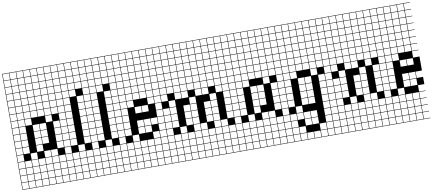

<svg xmlns="http://www.w3.org/2000/svg" viewBox="-102 -1419 4819 2140"><g transform="rotate(-10 2307.5 -349.0)"><path d="M0 307.7V-1004.8H538.5V-1000H466.3V-927.9H538.5V-923.1H466.3V-851H538.5V-846.2H466.3V-774H538.5V-769.2H466.3V-697.1H538.5V-692.3H466.3V-620.2H538.5V-615.4H466.3V-543.3H538.5V-538.5H466.3V-466.3H538.5V-384.6H466.3V-312.5H538.5V-307.7H466.3V-235.6H538.5V-230.8H466.3V-158.7H538.5V-153.8H466.3V-81.7H538.5V0H466.3V72.1H538.5V76.9H466.3V149H538.5V153.8H466.3V226H538.5V230.8H466.3V302.9H538.5V307.7ZM389.4 -927.9H461.5V-1000H389.4ZM312.5 -927.9H384.6V-1000H312.5ZM235.6 -927.9H307.7V-1000H235.6ZM158.7 -927.9H230.8V-1000H158.7ZM81.7 -927.9H153.8V-1000H81.7ZM4.8 -927.9H76.9V-1000H4.8ZM158.7 -851H230.8V-923.1H158.7ZM312.5 -851H384.6V-923.1H312.5ZM81.7 -851H153.8V-923.1H81.7ZM4.8 -851H76.9V-923.1H4.8ZM235.6 -851H307.7V-923.1H235.6ZM389.4 -851H461.5V-923.1H389.4ZM312.5 -774H384.6V-846.2H312.5ZM81.7 -774H153.8V-846.2H81.7ZM4.8 -774H76.9V-846.2H4.8ZM389.4 -774H461.5V-846.2H389.4ZM235.6 -774H307.7V-846.2H235.6ZM158.7 -774H230.8V-846.2H158.7ZM158.7 -697.1H230.8V-769.2H158.7ZM312.5 -697.1H384.6V-769.2H312.5ZM4.8 -697.1H76.9V-769.2H4.8ZM389.4 -697.1H461.5V-769.2H389.4ZM81.7 -697.1H153.8V-769.2H81.7ZM235.6 -697.1H307.7V-769.2H235.6ZM312.5 -620.2H384.6V-692.3H312.5ZM235.6 -620.2H307.7V-692.3H235.6ZM389.4 -620.2H461.5V-692.3H389.4ZM4.8 -620.2H76.9V-692.3H4.8ZM81.7 -620.2H153.8V-692.3H81.7ZM158.7 -620.2H230.8V-692.3H158.7ZM81.7 -543.3H153.8V-615.4H81.7ZM4.8 -543.3H76.9V-615.4H4.8ZM389.4 -543.3H461.5V-615.4H389.4ZM235.6 -543.3H307.7V-615.4H235.6ZM312.5 -543.3H384.6V-615.4H312.5ZM158.7 -543.3H230.8V-615.4H158.7ZM235.6 -466.3H307.7V-538.5H235.6ZM81.7 -466.3H153.8V-538.5H81.7ZM389.4 -466.3H461.5V-538.5H389.4ZM4.8 -466.3H76.9V-538.5H4.8ZM312.5 -466.3H384.6V-538.5H312.5ZM158.7 -466.3H230.8V-538.5H158.7ZM158.7 -389.4H230.8V-461.5H158.7ZM389.4 -389.4H461.5V-461.5H389.4ZM81.7 -389.4H153.8V-461.5H81.7ZM4.8 -389.4H76.9V-461.5H4.8ZM81.7 -312.5H153.8V-384.6H81.7ZM4.8 -312.5H76.9V-384.6H4.8ZM312.5 -312.5H384.6V-384.6H312.5ZM235.6 -312.5H307.7V-384.6H235.6ZM4.8 -235.6H76.9V-307.7H4.8ZM235.6 -235.6H307.7V-307.7H235.6ZM312.5 -235.6H384.6V-307.7H312.5ZM81.7 -235.6H153.8V-307.7H81.7ZM235.6 -158.7H307.7V-230.8H235.6ZM4.8 -158.7H76.9V-230.8H4.8ZM81.7 -158.7H153.8V-230.8H81.7ZM312.5 -158.7H384.6V-230.8H312.5ZM235.6 -81.7H307.7V-153.8H235.6ZM81.7 -81.7H153.8V-153.8H81.7ZM4.8 -81.7H76.9V-153.8H4.8ZM76.9 -76.9H4.8V-4.8H76.9ZM312.5 -4.8H384.6V-76.9H312.5ZM158.7 -4.8H230.8V-76.9H158.7ZM389.4 -4.8H461.5V-76.9H389.4ZM312.5 72.1H384.6V0H312.5ZM235.6 72.1H307.7V0H235.6ZM158.7 72.1H230.8V0H158.7ZM389.4 72.1H461.5V0H389.4ZM4.8 72.1H76.9V0H4.8ZM81.7 72.1H153.8V0H81.7ZM312.5 149H384.6V76.9H312.5ZM4.8 149H76.9V76.9H4.8ZM158.7 149H230.8V76.9H158.7ZM389.4 149H461.5V76.9H389.4ZM81.7 149H153.8V76.9H81.7ZM235.6 149H307.7V76.9H235.6ZM312.5 226H384.6V153.8H312.5ZM4.8 226H76.9V153.8H4.8ZM235.6 226H307.7V153.8H235.6ZM389.4 226H461.5V153.8H389.4ZM158.7 226H230.8V153.8H158.7ZM81.7 226H153.8V153.8H81.7ZM312.5 302.9H384.6V230.8H312.5ZM235.6 302.9H307.7V230.8H235.6ZM4.8 302.9H76.9V230.8H4.8ZM389.4 302.9H461.5V230.8H389.4ZM158.7 302.9H230.8V230.8H158.7ZM81.7 302.9H153.8V230.8H81.7Z M538.5 307.7V-1004.8H846.2V-1000H774V-927.9H846.2V-923.1H774V-851H846.2V-846.2H774V-774H846.2V-769.2H774V-697.1H846.2V-615.4H774V-543.3H846.2V-538.5H774V-466.3H846.2V-461.5H774V-389.4H846.2V-384.6H774V-312.5H846.2V-307.7H774V-235.6H846.2V-230.8H774V-158.7H846.2V-153.8H774V-81.7H846.2V0H774V72.1H846.2V76.9H774V149H846.2V153.8H774V226H846.2V230.8H774V302.9H846.2V307.7ZM697.1 -927.9H769.2V-1000H697.1ZM620.2 -927.9H692.3V-1000H620.2ZM543.3 -927.9H615.4V-1000H543.3ZM697.1 -851H769.2V-923.1H697.1ZM543.3 -851H615.4V-923.1H543.3ZM620.2 -851H692.3V-923.1H620.2ZM697.1 -774H769.2V-846.2H697.1ZM543.3 -774H615.4V-846.2H543.3ZM620.2 -774H692.3V-846.2H620.2ZM697.1 -697.1H769.2V-769.2H697.1ZM543.3 -697.1H615.4V-769.2H543.3ZM620.2 -697.1H692.3V-769.2H620.2ZM697.1 -620.2H769.2V-692.3H697.1ZM543.3 -620.2H615.4V-692.3H543.3ZM620.2 -620.2H692.3V-692.3H620.2ZM543.3 -543.3H615.4V-615.4H543.3ZM620.2 -543.3H692.3V-615.4H620.2ZM543.3 -466.3H615.4V-538.5H543.3ZM620.2 -466.3H692.3V-538.5H620.2ZM543.3 -389.4H615.4V-461.5H543.3ZM620.2 -389.4H692.3V-461.5H620.2ZM543.3 -312.5H615.4V-384.6H543.3ZM620.2 -312.5H692.3V-384.6H620.2ZM543.3 -235.6H615.4V-307.7H543.3ZM620.2 -235.6H692.3V-307.7H620.2ZM543.3 -158.7H615.4V-230.8H543.3ZM620.2 -158.7H692.3V-230.8H620.2ZM620.2 -81.7H692.3V-153.8H620.2ZM543.3 -81.7H615.4V-153.8H543.3ZM697.1 -4.8H769.2V-76.9H697.1ZM615.4 -76.9H543.3V-4.8H615.4ZM620.2 72.1H692.3V0H620.2ZM697.1 72.1H769.2V0H697.1ZM543.3 72.1H615.4V0H543.3ZM620.2 149H692.3V76.9H620.2ZM697.1 149H769.2V76.9H697.1ZM543.3 149H615.4V76.9H543.3ZM620.2 226H692.3V153.8H620.2ZM697.1 226H769.2V153.8H697.1ZM543.3 226H615.4V153.8H543.3ZM620.2 302.9H692.3V230.8H620.2ZM697.1 302.9H769.2V230.8H697.1ZM543.3 302.9H615.4V230.8H543.3Z M846.2 307.7V-1004.8H1153.8V-1000H1081.7V-927.9H1153.8V-923.1H1081.7V-851H1153.8V-846.2H1081.7V-774H1153.8V-769.2H1081.7V-697.1H1153.8V-615.4H1081.7V-543.3H1153.8V-538.5H1081.7V-466.3H1153.8V-461.5H1081.7V-389.4H1153.8V-384.6H1081.7V-312.5H1153.8V-307.7H1081.7V-235.6H1153.8V-230.8H1081.7V-158.7H1153.8V-153.8H1081.7V-81.7H1153.8V0H1081.7V72.1H1153.8V76.9H1081.7V149H1153.8V153.8H1081.7V226H1153.8V230.8H1081.7V302.9H1153.8V307.7ZM1004.8 -927.9H1076.9V-1000H1004.8ZM927.9 -927.9H1000V-1000H927.9ZM851 -927.9H923.1V-1000H851ZM1004.8 -851H1076.9V-923.1H1004.8ZM851 -851H923.1V-923.1H851ZM927.9 -851H1000V-923.1H927.9ZM1004.8 -774H1076.9V-846.2H1004.8ZM851 -774H923.1V-846.2H851ZM927.9 -774H1000V-846.2H927.9ZM1004.8 -697.1H1076.9V-769.2H1004.8ZM851 -697.1H923.1V-769.2H851ZM927.9 -697.1H1000V-769.2H927.9ZM1004.8 -620.2H1076.9V-692.3H1004.8ZM851 -620.2H923.1V-692.3H851ZM927.9 -620.2H1000V-692.3H927.9ZM851 -543.3H923.1V-615.4H851ZM927.9 -543.3H1000V-615.4H927.9ZM851 -466.3H923.1V-538.5H851ZM927.9 -466.3H1000V-538.5H927.9ZM851 -389.4H923.1V-461.5H851ZM927.9 -389.4H1000V-461.5H927.9ZM851 -312.5H923.1V-384.6H851ZM927.9 -312.5H1000V-384.6H927.9ZM851 -235.6H923.1V-307.7H851ZM927.9 -235.6H1000V-307.7H927.9ZM851 -158.7H923.1V-230.8H851ZM927.9 -158.7H1000V-230.8H927.9ZM927.9 -81.7H1000V-153.8H927.9ZM851 -81.7H923.1V-153.8H851ZM1004.8 -4.8H1076.9V-76.9H1004.8ZM923.1 -76.9H851V-4.8H923.1ZM927.9 72.1H1000V0H927.9ZM1004.8 72.1H1076.9V0H1004.8ZM851 72.1H923.1V0H851ZM927.9 149H1000V76.9H927.9ZM1004.8 149H1076.9V76.9H1004.8ZM851 149H923.1V76.9H851ZM927.9 226H1000V153.8H927.9ZM1004.8 226H1076.9V153.8H1004.8ZM851 226H923.1V153.8H851ZM927.9 302.9H1000V230.8H927.9ZM1004.8 302.9H1076.9V230.8H1004.8ZM851 302.9H923.1V230.8H851Z M1153.8 307.7V-1004.8H1615.4V-1000H1543.3V-927.9H1615.4V-923.1H1543.3V-851H1615.4V-846.2H1543.3V-774H1615.4V-769.2H1543.3V-697.1H1615.4V-692.3H1543.3V-620.2H1615.4V-615.4H1543.3V-543.3H1615.4V-538.5H1543.3V-466.3H1615.4V-461.5H1543.3V-389.4H1615.4V-230.8H1543.3V-158.7H1615.4V-76.9H1543.3V-4.8H1615.4V0H1543.3V72.1H1615.4V76.9H1543.3V149H1615.4V153.8H1543.3V226H1615.4V230.8H1543.3V302.9H1615.4V307.7ZM1466.3 -927.9H1538.5V-1000H1466.3ZM1235.6 -927.9H1307.7V-1000H1235.6ZM1312.5 -927.9H1384.6V-1000H1312.5ZM1158.7 -927.9H1230.8V-1000H1158.7ZM1389.4 -927.9H1461.5V-1000H1389.4ZM1466.3 -851H1538.5V-923.1H1466.3ZM1389.4 -851H1461.5V-923.1H1389.4ZM1312.5 -851H1384.6V-923.1H1312.5ZM1235.6 -851H1307.7V-923.1H1235.6ZM1158.7 -851H1230.8V-923.1H1158.7ZM1466.3 -774H1538.5V-846.2H1466.3ZM1235.6 -774H1307.7V-846.2H1235.6ZM1158.7 -774H1230.8V-846.2H1158.7ZM1312.5 -774H1384.6V-846.2H1312.5ZM1389.4 -774H1461.5V-846.2H1389.4ZM1466.3 -697.1H1538.5V-769.2H1466.3ZM1158.7 -697.1H1230.8V-769.2H1158.7ZM1235.6 -697.1H1307.7V-769.2H1235.6ZM1312.5 -697.1H1384.6V-769.2H1312.5ZM1389.4 -697.1H1461.5V-769.2H1389.4ZM1466.3 -620.2H1538.5V-692.3H1466.3ZM1389.4 -620.2H1461.5V-692.3H1389.4ZM1158.7 -620.2H1230.8V-692.3H1158.7ZM1312.5 -620.2H1384.6V-692.3H1312.5ZM1235.6 -620.2H1307.7V-692.3H1235.6ZM1466.3 -543.3H1538.5V-615.4H1466.3ZM1235.6 -543.3H1307.7V-615.4H1235.6ZM1312.5 -543.3H1384.6V-615.4H1312.5ZM1158.7 -543.3H1230.8V-615.4H1158.7ZM1389.4 -543.3H1461.5V-615.4H1389.4ZM1235.6 -466.3H1307.7V-538.5H1235.6ZM1312.5 -466.3H1384.6V-538.5H1312.5ZM1158.7 -466.3H1230.8V-538.5H1158.7ZM1389.4 -466.3H1461.5V-538.5H1389.4ZM1466.3 -466.3H1538.5V-538.5H1466.3ZM1235.6 -389.4H1307.7V-461.5H1235.6ZM1312.5 -389.4H1384.6V-461.5H1312.5ZM1158.7 -389.4H1230.8V-461.5H1158.7ZM1235.6 -312.5H1307.7V-384.6H1235.6ZM1466.3 -312.5H1538.5V-384.6H1466.3ZM1158.7 -312.5H1230.8V-384.6H1158.7ZM1389.4 -312.5H1461.5V-384.6H1389.4ZM1235.6 -235.6H1307.7V-307.7H1235.6ZM1158.7 -235.6H1230.8V-307.7H1158.7ZM1235.6 -158.7H1307.7V-230.8H1235.6ZM1466.3 -158.7H1538.5V-230.8H1466.3ZM1158.7 -158.7H1230.8V-230.8H1158.7ZM1389.4 -158.7H1461.5V-230.8H1389.4ZM1466.3 -81.7H1538.5V-153.8H1466.3ZM1235.6 -81.7H1307.7V-153.8H1235.6ZM1158.7 -81.7H1230.8V-153.8H1158.7ZM1389.4 -81.7H1461.5V-153.8H1389.4ZM1230.8 -76.9H1158.7V-4.8H1230.8ZM1312.5 -4.8H1384.6V-76.9H1312.5ZM1389.4 72.1H1461.5V0H1389.4ZM1466.3 72.1H1538.5V0H1466.3ZM1235.6 72.1H1307.7V0H1235.6ZM1158.7 72.1H1230.8V0H1158.7ZM1312.5 72.1H1384.6V0H1312.5ZM1389.4 149H1461.5V76.9H1389.4ZM1312.5 149H1384.6V76.9H1312.5ZM1466.3 149H1538.5V76.9H1466.3ZM1235.6 149H1307.7V76.9H1235.6ZM1158.7 149H1230.8V76.9H1158.7ZM1389.4 226H1461.5V153.8H1389.4ZM1312.5 226H1384.6V153.8H1312.5ZM1466.3 226H1538.5V153.8H1466.3ZM1235.6 226H1307.7V153.8H1235.6ZM1158.7 226H1230.8V153.8H1158.7ZM1389.4 302.9H1461.5V230.8H1389.4ZM1466.3 302.9H1538.5V230.8H1466.3ZM1312.5 302.9H1384.6V230.8H1312.5ZM1235.6 302.9H1307.7V230.8H1235.6ZM1158.7 302.9H1230.8V230.8H1158.7Z M1615.4 307.7V-1004.8H2461.5V-1000H2389.4V-927.9H2461.5V-923.1H2389.4V-851H2461.5V-846.2H2389.4V-774H2461.5V-769.2H2389.4V-697.1H2461.5V-692.3H2389.4V-620.2H2461.5V-615.4H2389.4V-543.3H2461.5V-538.5H2389.4V-466.3H2461.5V-461.5H2389.4V-389.4H2461.5V-384.6H2389.4V-312.5H2461.5V-307.7H2389.4V-235.6H2461.5V-230.8H2389.4V-158.7H2461.5V-153.8H2389.4V-81.7H2461.5V0H2389.4V72.1H2461.5V76.9H2389.4V149H2461.5V153.8H2389.4V226H2461.5V230.8H2389.4V302.9H2461.5V307.7ZM2312.5 -927.9H2384.6V-1000H2312.5ZM2235.6 -927.9H2307.7V-1000H2235.6ZM2158.7 -927.9H2230.8V-1000H2158.7ZM2081.7 -927.9H2153.8V-1000H2081.7ZM2004.8 -927.9H2076.9V-1000H2004.8ZM1927.9 -927.9H2000V-1000H1927.9ZM1851 -927.9H1923.1V-1000H1851ZM1774 -927.9H1846.2V-1000H1774ZM1697.1 -927.9H1769.2V-1000H1697.1ZM1620.2 -927.9H1692.3V-1000H1620.2ZM1927.9 -851H2000V-923.1H1927.9ZM2081.7 -851H2153.8V-923.1H2081.7ZM1620.2 -851H1692.3V-923.1H1620.2ZM2004.8 -851H2076.9V-923.1H2004.8ZM2312.5 -851H2384.6V-923.1H2312.5ZM2158.7 -851H2230.8V-923.1H2158.7ZM1851 -851H1923.1V-923.1H1851ZM1697.1 -851H1769.2V-923.1H1697.1ZM2235.6 -851H2307.7V-923.1H2235.6ZM1774 -851H1846.2V-923.1H1774ZM2081.7 -774H2153.8V-846.2H2081.7ZM1620.2 -774H1692.3V-846.2H1620.2ZM2312.5 -774H2384.6V-846.2H2312.5ZM2004.8 -774H2076.9V-846.2H2004.8ZM2158.7 -774H2230.8V-846.2H2158.7ZM1927.9 -774H2000V-846.2H1927.9ZM1697.1 -774H1769.2V-846.2H1697.1ZM1851 -774H1923.1V-846.2H1851ZM2235.6 -774H2307.7V-846.2H2235.6ZM1774 -774H1846.2V-846.2H1774ZM2081.7 -697.1H2153.8V-769.2H2081.7ZM1620.2 -697.1H1692.3V-769.2H1620.2ZM2312.5 -697.1H2384.6V-769.2H2312.5ZM2004.8 -697.1H2076.9V-769.2H2004.8ZM2158.7 -697.1H2230.8V-769.2H2158.7ZM1927.9 -697.1H2000V-769.2H1927.9ZM1697.1 -697.1H1769.2V-769.2H1697.1ZM1851 -697.1H1923.1V-769.2H1851ZM2235.6 -697.1H2307.7V-769.2H2235.6ZM1774 -697.1H1846.2V-769.2H1774ZM1851 -620.2H1923.1V-692.3H1851ZM1927.9 -620.2H2000V-692.3H1927.9ZM1774 -620.2H1846.2V-692.3H1774ZM2081.7 -620.2H2153.8V-692.3H2081.7ZM1620.2 -620.2H1692.3V-692.3H1620.2ZM2312.5 -620.2H2384.6V-692.3H2312.5ZM2004.8 -620.2H2076.9V-692.3H2004.8ZM2235.6 -620.2H2307.7V-692.3H2235.6ZM2158.7 -620.2H2230.8V-692.3H2158.7ZM1697.1 -620.2H1769.2V-692.3H1697.1ZM1774 -543.3H1846.2V-615.4H1774ZM2081.7 -543.3H2153.8V-615.4H2081.7ZM1620.2 -543.3H1692.3V-615.4H1620.2ZM2235.6 -543.3H2307.7V-615.4H2235.6ZM2004.8 -543.3H2076.9V-615.4H2004.8ZM2158.7 -543.3H2230.8V-615.4H2158.7ZM1851 -543.3H1923.1V-615.4H1851ZM1697.1 -543.3H1769.2V-615.4H1697.1ZM2312.5 -543.3H2384.6V-615.4H2312.5ZM1927.9 -543.3H2000V-615.4H1927.9ZM1774 -466.3H1846.2V-538.5H1774ZM1620.2 -466.3H1692.3V-538.5H1620.2ZM2081.7 -466.3H2153.8V-538.5H2081.7ZM2312.5 -466.3H2384.6V-538.5H2312.5ZM2235.6 -466.3H2307.7V-538.5H2235.6ZM1927.9 -466.3H2000V-538.5H1927.9ZM2004.8 -466.3H2076.9V-538.5H2004.8ZM2158.7 -466.3H2230.8V-538.5H2158.7ZM1697.1 -466.3H1769.2V-538.5H1697.1ZM1851 -466.3H1923.1V-538.5H1851ZM2081.7 -389.4H2153.8V-461.5H2081.7ZM2158.7 -389.4H2230.8V-461.5H2158.7ZM2312.5 -389.4H2384.6V-461.5H2312.5ZM1927.9 -389.4H2000V-461.5H1927.9ZM1851 -389.4H1923.1V-461.5H1851ZM1620.2 -389.4H1692.3V-461.5H1620.2ZM1697.1 -389.4H1769.2V-461.5H1697.1ZM2235.6 -312.5H2307.7V-384.6H2235.6ZM1774 -312.5H1846.2V-384.6H1774ZM2004.8 -312.5H2076.9V-384.6H2004.8ZM1620.2 -312.5H1692.3V-384.6H1620.2ZM1697.1 -235.6H1769.2V-307.7H1697.1ZM2004.8 -235.6H2076.9V-307.7H2004.8ZM1620.2 -235.6H1692.3V-307.7H1620.2ZM1927.9 -235.6H2000V-307.7H1927.9ZM2158.7 -235.6H2230.8V-307.7H2158.7ZM2235.6 -235.6H2307.7V-307.7H2235.6ZM1774 -235.6H1846.2V-307.7H1774ZM1697.1 -158.7H1769.2V-230.8H1697.1ZM2004.8 -158.7H2076.9V-230.8H2004.8ZM1927.9 -158.7H2000V-230.8H1927.9ZM2158.7 -158.7H2230.8V-230.8H2158.7ZM1620.2 -158.7H1692.3V-230.8H1620.2ZM2235.6 -158.7H2307.7V-230.8H2235.6ZM1774 -158.7H1846.2V-230.8H1774ZM1620.2 -81.7H1692.3V-153.8H1620.2ZM1697.1 -81.7H1769.2V-153.8H1697.1ZM1927.9 -81.7H2000V-153.8H1927.9ZM2235.6 -81.7H2307.7V-153.8H2235.6ZM2158.7 -81.7H2230.8V-153.8H2158.7ZM1774 -81.7H1846.2V-153.8H1774ZM2004.8 -81.7H2076.9V-153.8H2004.8ZM2081.7 -4.8H2153.8V-76.9H2081.7ZM1769.2 -76.9H1697.1V-4.8H1769.2ZM2312.5 -4.8H2384.6V-76.9H2312.5ZM1851 -4.8H1923.1V-76.9H1851ZM2235.6 -4.8H2307.7V-76.9H2235.6ZM1620.2 -4.8H1692.3V-76.9H1620.2ZM2004.8 -4.8H2076.9V-76.9H2004.8ZM2081.7 72.1H2153.8V0H2081.7ZM1620.2 72.1H1692.3V0H1620.2ZM2158.7 72.1H2230.8V0H2158.7ZM2004.8 72.1H2076.9V0H2004.8ZM1697.1 72.1H1769.2V0H1697.1ZM2312.5 72.1H2384.6V0H2312.5ZM2235.6 72.1H2307.7V0H2235.6ZM1774 72.1H1846.2V0H1774ZM1927.9 72.1H2000V0H1927.9ZM1851 72.1H1923.1V0H1851ZM1927.9 149H2000V76.9H1927.9ZM1697.1 149H1769.2V76.9H1697.1ZM2004.8 149H2076.9V76.9H2004.8ZM1774 149H1846.2V76.9H1774ZM2158.7 149H2230.8V76.9H2158.7ZM1620.2 149H1692.3V76.9H1620.2ZM2312.5 149H2384.6V76.9H2312.5ZM2235.6 149H2307.7V76.9H2235.6ZM2081.7 149H2153.8V76.9H2081.7ZM1851 149H1923.1V76.9H1851ZM2081.7 226H2153.8V153.8H2081.7ZM1927.9 226H2000V153.8H1927.9ZM1851 226H1923.1V153.8H1851ZM2158.7 226H2230.8V153.8H2158.7ZM2312.5 226H2384.6V153.8H2312.5ZM2235.6 226H2307.7V153.8H2235.6ZM1620.2 226H1692.3V153.8H1620.2ZM1774 226H1846.2V153.8H1774ZM2004.8 226H2076.9V153.8H2004.8ZM1697.1 226H1769.2V153.8H1697.1ZM1927.9 302.9H2000V230.8H1927.9ZM1851 302.9H1923.1V230.8H1851ZM1620.2 302.9H1692.3V230.8H1620.2ZM2312.5 302.9H2384.6V230.8H2312.5ZM2235.6 302.9H2307.7V230.8H2235.6ZM2004.8 302.9H2076.9V230.8H2004.8ZM1774 302.9H1846.2V230.8H1774ZM2081.7 302.9H2153.8V230.8H2081.7ZM1697.1 302.9H1769.2V230.8H1697.1ZM2158.7 302.9H2230.8V230.8H2158.7Z M2461.5 307.7V-1004.8H3000V-1000H2927.9V-927.9H3000V-923.1H2927.9V-851H3000V-846.2H2927.9V-774H3000V-769.2H2927.9V-697.1H3000V-692.3H2927.9V-620.2H3000V-615.4H2927.9V-543.3H3000V-538.5H2927.9V-466.3H3000V-384.6H2927.9V-312.5H3000V-307.7H2927.9V-235.6H3000V-230.8H2927.9V-158.7H3000V-153.8H2927.9V-81.7H3000V0H2927.9V72.1H3000V76.9H2927.9V149H3000V153.8H2927.9V226H3000V230.8H2927.9V302.9H3000V307.7ZM2851 -927.9H2923.1V-1000H2851ZM2774 -927.9H2846.2V-1000H2774ZM2697.1 -927.9H2769.2V-1000H2697.1ZM2620.2 -927.9H2692.3V-1000H2620.2ZM2543.3 -927.9H2615.4V-1000H2543.3ZM2466.3 -927.9H2538.5V-1000H2466.3ZM2620.2 -851H2692.3V-923.1H2620.2ZM2774 -851H2846.2V-923.1H2774ZM2543.3 -851H2615.4V-923.1H2543.3ZM2466.3 -851H2538.5V-923.1H2466.3ZM2697.1 -851H2769.2V-923.1H2697.1ZM2851 -851H2923.1V-923.1H2851ZM2774 -774H2846.2V-846.2H2774ZM2543.3 -774H2615.4V-846.2H2543.3ZM2466.3 -774H2538.5V-846.2H2466.3ZM2851 -774H2923.1V-846.2H2851ZM2697.1 -774H2769.2V-846.2H2697.1ZM2620.2 -774H2692.3V-846.2H2620.2ZM2620.2 -697.1H2692.3V-769.2H2620.2ZM2774 -697.1H2846.2V-769.2H2774ZM2466.3 -697.1H2538.5V-769.2H2466.3ZM2851 -697.1H2923.1V-769.2H2851ZM2543.3 -697.1H2615.4V-769.2H2543.3ZM2697.1 -697.1H2769.2V-769.2H2697.1ZM2774 -620.2H2846.2V-692.3H2774ZM2697.1 -620.2H2769.2V-692.3H2697.1ZM2851 -620.2H2923.1V-692.3H2851ZM2466.3 -620.2H2538.5V-692.3H2466.3ZM2543.3 -620.2H2615.4V-692.3H2543.3ZM2620.2 -620.2H2692.3V-692.3H2620.2ZM2543.3 -543.3H2615.4V-615.4H2543.3ZM2466.3 -543.3H2538.5V-615.4H2466.3ZM2851 -543.3H2923.1V-615.4H2851ZM2697.1 -543.3H2769.2V-615.4H2697.1ZM2774 -543.3H2846.2V-615.4H2774ZM2620.2 -543.3H2692.3V-615.4H2620.2ZM2697.1 -466.3H2769.2V-538.5H2697.1ZM2543.3 -466.3H2615.4V-538.5H2543.3ZM2851 -466.3H2923.1V-538.5H2851ZM2466.3 -466.3H2538.5V-538.5H2466.3ZM2774 -466.3H2846.2V-538.5H2774ZM2620.2 -466.3H2692.3V-538.5H2620.2ZM2620.2 -389.4H2692.3V-461.5H2620.2ZM2851 -389.4H2923.1V-461.5H2851ZM2543.3 -389.4H2615.4V-461.5H2543.3ZM2466.3 -389.4H2538.5V-461.5H2466.3ZM2543.3 -312.5H2615.4V-384.6H2543.3ZM2466.3 -312.5H2538.5V-384.6H2466.3ZM2774 -312.5H2846.2V-384.6H2774ZM2697.1 -312.5H2769.2V-384.6H2697.1ZM2466.3 -235.6H2538.5V-307.7H2466.3ZM2697.1 -235.6H2769.2V-307.7H2697.1ZM2774 -235.6H2846.2V-307.7H2774ZM2543.3 -235.6H2615.4V-307.7H2543.3ZM2697.1 -158.7H2769.2V-230.8H2697.1ZM2466.3 -158.7H2538.5V-230.8H2466.3ZM2543.3 -158.7H2615.4V-230.8H2543.3ZM2774 -158.7H2846.2V-230.8H2774ZM2697.1 -81.7H2769.2V-153.8H2697.1ZM2543.3 -81.7H2615.4V-153.8H2543.3ZM2466.3 -81.7H2538.5V-153.8H2466.3ZM2538.5 -76.9H2466.3V-4.8H2538.5ZM2774 -4.8H2846.2V-76.9H2774ZM2620.2 -4.8H2692.3V-76.9H2620.2ZM2851 -4.8H2923.1V-76.9H2851ZM2774 72.1H2846.2V0H2774ZM2697.1 72.1H2769.2V0H2697.1ZM2620.2 72.1H2692.3V0H2620.2ZM2851 72.1H2923.1V0H2851ZM2466.3 72.1H2538.5V0H2466.3ZM2543.3 72.1H2615.4V0H2543.3ZM2774 149H2846.2V76.9H2774ZM2466.3 149H2538.5V76.9H2466.3ZM2620.2 149H2692.3V76.9H2620.2ZM2851 149H2923.1V76.9H2851ZM2543.3 149H2615.4V76.9H2543.3ZM2697.1 149H2769.2V76.9H2697.1ZM2774 226H2846.2V153.8H2774ZM2466.3 226H2538.5V153.8H2466.3ZM2697.1 226H2769.2V153.8H2697.1ZM2851 226H2923.1V153.8H2851ZM2620.2 226H2692.3V153.8H2620.2ZM2543.3 226H2615.4V153.8H2543.3ZM2774 302.9H2846.2V230.8H2774ZM2697.1 302.9H2769.2V230.8H2697.1ZM2466.3 302.9H2538.5V230.8H2466.3ZM2851 302.9H2923.1V230.8H2851ZM2620.2 302.9H2692.3V230.8H2620.2ZM2543.3 302.9H2615.4V230.8H2543.3Z M3000 307.7V-1004.8H3538.5V-1000H3466.3V-927.9H3538.5V-923.1H3466.3V-851H3538.5V-846.2H3466.3V-774H3538.5V-769.2H3466.3V-697.1H3538.5V-692.3H3466.3V-620.2H3538.5V-615.4H3466.3V-543.3H3538.5V-538.5H3466.3V-466.3H3538.5V-384.6H3466.3V-312.5H3538.5V-307.7H3466.3V-235.6H3538.5V-230.8H3466.3V-158.7H3538.5V-153.8H3466.3V-81.7H3538.5V-76.9H3466.3V-4.8H3538.5V0H3466.3V72.1H3538.5V76.9H3466.3V149H3538.5V153.8H3466.3V226H3538.5V230.8H3466.3V302.9H3538.5V307.7ZM3389.4 -927.9H3461.5V-1000H3389.4ZM3312.5 -927.9H3384.6V-1000H3312.5ZM3235.6 -927.9H3307.7V-1000H3235.6ZM3158.7 -927.9H3230.8V-1000H3158.7ZM3081.7 -927.9H3153.8V-1000H3081.7ZM3004.8 -927.9H3076.9V-1000H3004.8ZM3389.4 -851H3461.5V-923.1H3389.4ZM3312.5 -851H3384.6V-923.1H3312.5ZM3235.6 -851H3307.7V-923.1H3235.6ZM3158.7 -851H3230.8V-923.1H3158.7ZM3081.7 -851H3153.8V-923.1H3081.7ZM3004.8 -851H3076.9V-923.1H3004.8ZM3389.4 -774H3461.5V-846.2H3389.4ZM3312.5 -774H3384.6V-846.2H3312.5ZM3235.6 -774H3307.7V-846.2H3235.6ZM3158.7 -774H3230.8V-846.2H3158.7ZM3004.8 -774H3076.9V-846.2H3004.8ZM3081.7 -774H3153.8V-846.2H3081.7ZM3158.7 -697.1H3230.8V-769.2H3158.7ZM3389.4 -697.1H3461.5V-769.2H3389.4ZM3235.6 -697.1H3307.7V-769.2H3235.6ZM3081.7 -697.1H3153.8V-769.2H3081.7ZM3004.8 -697.1H3076.9V-769.2H3004.8ZM3312.5 -697.1H3384.6V-769.2H3312.5ZM3158.7 -620.2H3230.8V-692.3H3158.7ZM3235.6 -620.2H3307.7V-692.3H3235.6ZM3081.7 -620.2H3153.8V-692.3H3081.7ZM3389.4 -620.2H3461.5V-692.3H3389.4ZM3004.8 -620.2H3076.9V-692.3H3004.8ZM3312.5 -620.2H3384.6V-692.3H3312.5ZM3235.6 -543.3H3307.7V-615.4H3235.6ZM3081.7 -543.3H3153.8V-615.4H3081.7ZM3389.4 -543.3H3461.5V-615.4H3389.4ZM3158.7 -543.3H3230.8V-615.4H3158.7ZM3312.5 -543.3H3384.6V-615.4H3312.5ZM3004.8 -543.3H3076.9V-615.4H3004.8ZM3235.6 -466.3H3307.7V-538.5H3235.6ZM3081.7 -466.3H3153.8V-538.5H3081.7ZM3389.4 -466.3H3461.5V-538.5H3389.4ZM3312.5 -466.3H3384.6V-538.5H3312.5ZM3158.7 -466.3H3230.8V-538.5H3158.7ZM3004.8 -466.3H3076.9V-538.5H3004.8ZM3081.7 -389.4H3153.8V-461.5H3081.7ZM3389.4 -389.4H3461.5V-461.5H3389.4ZM3158.7 -389.4H3230.8V-461.5H3158.7ZM3004.8 -389.4H3076.9V-461.5H3004.8ZM3235.6 -312.5H3307.7V-384.6H3235.6ZM3312.5 -312.5H3384.6V-384.6H3312.5ZM3081.7 -312.5H3153.8V-384.6H3081.7ZM3004.8 -312.5H3076.9V-384.6H3004.8ZM3235.6 -235.6H3307.7V-307.7H3235.6ZM3081.7 -235.6H3153.8V-307.7H3081.7ZM3004.8 -235.6H3076.9V-307.7H3004.8ZM3312.5 -235.6H3384.6V-307.7H3312.5ZM3235.6 -158.7H3307.7V-230.8H3235.6ZM3081.7 -158.7H3153.8V-230.8H3081.7ZM3004.8 -158.7H3076.9V-230.8H3004.8ZM3312.5 -158.7H3384.6V-230.8H3312.5ZM3004.8 -81.7H3076.9V-153.8H3004.8ZM3235.6 -81.7H3307.7V-153.8H3235.6ZM3081.7 -81.7H3153.8V-153.8H3081.7ZM3312.5 -81.7H3384.6V-153.8H3312.5ZM3076.9 -76.9H3004.8V-4.8H3076.9ZM3158.7 -4.8H3230.8V-76.9H3158.7ZM3312.5 72.1H3384.6V0H3312.5ZM3235.6 72.1H3307.7V0H3235.6ZM3004.8 72.1H3076.9V0H3004.8ZM3158.7 72.1H3230.8V0H3158.7ZM3081.7 72.1H3153.8V0H3081.7ZM3312.5 149H3384.6V76.9H3312.5ZM3235.6 149H3307.7V76.9H3235.6ZM3004.8 149H3076.9V76.9H3004.8ZM3081.7 149H3153.8V76.9H3081.7ZM3081.7 226H3153.8V153.8H3081.7ZM3389.4 226H3461.5V153.8H3389.4ZM3158.7 226H3230.8V153.8H3158.7ZM3004.8 226H3076.9V153.8H3004.8ZM3312.5 302.9H3384.6V230.8H3312.5ZM3235.6 302.9H3307.7V230.8H3235.6ZM3389.4 302.9H3461.5V230.8H3389.4ZM3158.7 302.9H3230.8V230.8H3158.7ZM3081.7 302.9H3153.8V230.8H3081.7ZM3004.8 302.9H3076.9V230.8H3004.8Z M3538.5 307.7V-1004.8H4153.8V-1000H4081.7V-927.9H4153.8V-923.1H4081.7V-851H4153.8V-846.2H4081.7V-774H4153.8V-769.2H4081.7V-697.1H4153.8V-692.3H4081.7V-620.2H4153.8V-615.4H4081.7V-543.3H4153.8V-538.5H4081.7V-466.3H4153.8V-384.6H4081.7V-312.5H4153.8V-307.7H4081.7V-235.6H4153.8V-230.8H4081.7V-158.7H4153.8V-153.8H4081.7V-81.7H4153.8V0H4081.7V72.1H4153.8V76.9H4081.7V149H4153.8V153.8H4081.7V226H4153.8V230.8H4081.7V302.9H4153.8V307.7ZM4004.8 -927.9H4076.9V-1000H4004.8ZM3851 -927.9H3923.1V-1000H3851ZM3774 -927.9H3846.2V-1000H3774ZM3697.1 -927.9H3769.2V-1000H3697.1ZM3543.3 -927.9H3615.4V-1000H3543.3ZM3927.9 -927.9H4000V-1000H3927.9ZM3620.2 -927.9H3692.3V-1000H3620.2ZM4004.8 -851H4076.9V-923.1H4004.8ZM3851 -851H3923.1V-923.1H3851ZM3774 -851H3846.2V-923.1H3774ZM3697.1 -851H3769.2V-923.1H3697.1ZM3543.3 -851H3615.4V-923.1H3543.3ZM3927.9 -851H4000V-923.1H3927.9ZM3620.2 -851H3692.3V-923.1H3620.2ZM4004.8 -774H4076.9V-846.2H4004.8ZM3851 -774H3923.1V-846.2H3851ZM3774 -774H3846.2V-846.2H3774ZM3543.3 -774H3615.4V-846.2H3543.3ZM3697.1 -774H3769.2V-846.2H3697.1ZM3927.9 -774H4000V-846.2H3927.9ZM3620.2 -774H3692.3V-846.2H3620.2ZM4004.8 -697.1H4076.9V-769.2H4004.8ZM3851 -697.1H3923.1V-769.2H3851ZM3774 -697.1H3846.2V-769.2H3774ZM3543.3 -697.1H3615.4V-769.2H3543.3ZM3697.1 -697.1H3769.2V-769.2H3697.1ZM3927.9 -697.1H4000V-769.2H3927.9ZM3620.2 -697.1H3692.3V-769.2H3620.2ZM3620.2 -620.2H3692.3V-692.3H3620.2ZM3851 -620.2H3923.1V-692.3H3851ZM4004.8 -620.2H4076.9V-692.3H4004.8ZM3774 -620.2H3846.2V-692.3H3774ZM3543.3 -620.2H3615.4V-692.3H3543.3ZM3697.1 -620.2H3769.2V-692.3H3697.1ZM3927.9 -620.2H4000V-692.3H3927.9ZM3620.2 -543.3H3692.3V-615.4H3620.2ZM3927.9 -543.3H4000V-615.4H3927.9ZM3851 -543.3H3923.1V-615.4H3851ZM4004.8 -543.3H4076.9V-615.4H4004.8ZM3774 -543.3H3846.2V-615.4H3774ZM3543.3 -543.3H3615.4V-615.4H3543.3ZM3697.1 -543.3H3769.2V-615.4H3697.1ZM3697.1 -466.3H3769.2V-538.5H3697.1ZM4004.8 -466.3H4076.9V-538.5H4004.8ZM3927.9 -466.3H4000V-538.5H3927.9ZM3774 -466.3H3846.2V-538.5H3774ZM3543.3 -466.3H3615.4V-538.5H3543.3ZM3620.2 -466.3H3692.3V-538.5H3620.2ZM3851 -466.3H3923.1V-538.5H3851ZM4004.8 -389.4H4076.9V-461.5H4004.8ZM3774 -389.4H3846.2V-461.5H3774ZM3620.2 -389.4H3692.3V-461.5H3620.2ZM3543.3 -389.4H3615.4V-461.5H3543.3ZM3851 -389.4H3923.1V-461.5H3851ZM3697.1 -312.5H3769.2V-384.6H3697.1ZM3927.9 -312.5H4000V-384.6H3927.9ZM3543.3 -312.5H3615.4V-384.6H3543.3ZM3620.2 -235.6H3692.3V-307.7H3620.2ZM3697.1 -235.6H3769.2V-307.7H3697.1ZM3543.3 -235.6H3615.4V-307.7H3543.3ZM3851 -235.6H3923.1V-307.7H3851ZM3927.9 -235.6H4000V-307.7H3927.9ZM3620.2 -158.7H3692.3V-230.8H3620.2ZM3927.9 -158.7H4000V-230.8H3927.9ZM3543.3 -158.7H3615.4V-230.8H3543.3ZM3697.1 -158.7H3769.2V-230.8H3697.1ZM3851 -158.7H3923.1V-230.8H3851ZM3620.2 -81.7H3692.3V-153.8H3620.2ZM3927.9 -81.7H4000V-153.8H3927.9ZM3543.3 -81.7H3615.4V-153.8H3543.3ZM3851 -81.7H3923.1V-153.8H3851ZM3697.1 -81.7H3769.2V-153.8H3697.1ZM3692.3 -76.9H3620.2V-4.8H3692.3ZM3774 -4.8H3846.2V-76.9H3774ZM3543.3 -4.8H3615.4V-76.9H3543.3ZM4004.8 -4.8H4076.9V-76.9H4004.8ZM3927.9 -4.8H4000V-76.9H3927.9ZM3543.3 72.1H3615.4V0H3543.3ZM4004.8 72.1H4076.9V0H4004.8ZM3620.2 72.1H3692.3V0H3620.2ZM3927.9 72.1H4000V0H3927.9ZM3851 72.1H3923.1V0H3851ZM3774 72.1H3846.2V0H3774ZM3697.1 72.1H3769.2V0H3697.1ZM3851 149H3923.1V76.9H3851ZM3774 149H3846.2V76.9H3774ZM3697.1 149H3769.2V76.9H3697.1ZM3927.9 149H4000V76.9H3927.9ZM3620.2 149H3692.3V76.9H3620.2ZM4004.8 149H4076.9V76.9H4004.8ZM3543.3 149H3615.4V76.9H3543.3ZM3697.1 226H3769.2V153.8H3697.1ZM3774 226H3846.2V153.8H3774ZM4004.8 226H4076.9V153.8H4004.8ZM3927.9 226H4000V153.8H3927.9ZM3620.2 226H3692.3V153.8H3620.2ZM3851 226H3923.1V153.8H3851ZM3543.3 226H3615.4V153.8H3543.3ZM3774 302.9H3846.2V230.8H3774ZM4004.8 302.9H4076.9V230.8H4004.8ZM3927.9 302.9H4000V230.8H3927.9ZM3620.2 302.9H3692.3V230.8H3620.2ZM3851 302.9H3923.1V230.8H3851ZM3543.3 302.9H3615.4V230.8H3543.3ZM3697.1 302.9H3769.2V230.8H3697.1Z M4153.8 307.7V-1004.8H4615.4V-1000H4543.3V-927.9H4615.4V-923.1H4543.3V-851H4615.4V-846.2H4543.3V-774H4615.4V-769.2H4543.3V-697.1H4615.4V-692.3H4543.3V-620.2H4615.4V-615.4H4543.3V-543.3H4615.4V-538.5H4543.3V-466.3H4615.4V-461.5H4543.3V-389.4H4615.4V-230.8H4543.3V-158.7H4615.4V-76.9H4543.3V-4.8H4615.4V0H4543.3V72.1H4615.4V76.9H4543.3V149H4615.4V153.8H4543.3V226H4615.4V230.8H4543.3V302.9H4615.4V307.7ZM4466.3 -927.9H4538.5V-1000H4466.3ZM4235.6 -927.9H4307.7V-1000H4235.6ZM4312.5 -927.9H4384.6V-1000H4312.5ZM4158.7 -927.9H4230.8V-1000H4158.7ZM4389.4 -927.9H4461.5V-1000H4389.4ZM4466.3 -851H4538.5V-923.1H4466.3ZM4389.4 -851H4461.5V-923.1H4389.4ZM4312.5 -851H4384.6V-923.1H4312.5ZM4235.6 -851H4307.7V-923.1H4235.6ZM4158.7 -851H4230.8V-923.1H4158.7ZM4466.3 -774H4538.5V-846.2H4466.3ZM4235.6 -774H4307.7V-846.2H4235.6ZM4158.7 -774H4230.8V-846.2H4158.7ZM4312.5 -774H4384.6V-846.2H4312.5ZM4389.4 -774H4461.5V-846.2H4389.4ZM4466.3 -697.1H4538.5V-769.2H4466.3ZM4158.7 -697.1H4230.8V-769.2H4158.7ZM4235.6 -697.1H4307.7V-769.2H4235.6ZM4312.5 -697.1H4384.6V-769.2H4312.5ZM4389.4 -697.1H4461.5V-769.2H4389.4ZM4466.3 -620.2H4538.5V-692.3H4466.3ZM4389.4 -620.2H4461.5V-692.3H4389.4ZM4158.7 -620.2H4230.8V-692.3H4158.7ZM4312.5 -620.2H4384.6V-692.3H4312.5ZM4235.6 -620.2H4307.7V-692.3H4235.6ZM4466.3 -543.3H4538.5V-615.4H4466.3ZM4235.6 -543.3H4307.7V-615.4H4235.6ZM4312.5 -543.3H4384.6V-615.4H4312.5ZM4158.7 -543.3H4230.8V-615.4H4158.7ZM4389.4 -543.3H4461.5V-615.4H4389.4ZM4235.6 -466.3H4307.7V-538.5H4235.6ZM4312.5 -466.3H4384.6V-538.5H4312.5ZM4158.7 -466.3H4230.8V-538.5H4158.7ZM4389.4 -466.3H4461.5V-538.5H4389.4ZM4466.3 -466.3H4538.5V-538.5H4466.3ZM4235.6 -389.4H4307.7V-461.5H4235.6ZM4312.5 -389.4H4384.6V-461.5H4312.5ZM4158.7 -389.4H4230.8V-461.5H4158.7ZM4235.6 -312.5H4307.7V-384.6H4235.6ZM4466.3 -312.5H4538.5V-384.6H4466.3ZM4158.7 -312.5H4230.8V-384.6H4158.7ZM4389.4 -312.5H4461.5V-384.6H4389.4ZM4235.6 -235.6H4307.7V-307.7H4235.6ZM4158.7 -235.6H4230.8V-307.7H4158.7ZM4235.6 -158.7H4307.7V-230.8H4235.6ZM4466.3 -158.7H4538.5V-230.8H4466.3ZM4158.7 -158.7H4230.8V-230.8H4158.7ZM4389.4 -158.7H4461.5V-230.8H4389.4ZM4466.3 -81.7H4538.5V-153.8H4466.3ZM4235.6 -81.7H4307.7V-153.8H4235.6ZM4158.7 -81.7H4230.8V-153.8H4158.7ZM4389.4 -81.7H4461.5V-153.8H4389.4ZM4230.8 -76.9H4158.7V-4.8H4230.8ZM4312.5 -4.8H4384.6V-76.9H4312.5ZM4389.4 72.1H4461.5V0H4389.4ZM4466.3 72.1H4538.5V0H4466.3ZM4235.6 72.1H4307.7V0H4235.6ZM4158.7 72.1H4230.8V0H4158.7ZM4312.5 72.1H4384.6V0H4312.5ZM4389.4 149H4461.5V76.9H4389.4ZM4312.5 149H4384.6V76.9H4312.5ZM4466.3 149H4538.5V76.9H4466.3ZM4235.6 149H4307.7V76.9H4235.6ZM4158.7 149H4230.8V76.9H4158.7ZM4389.4 226H4461.5V153.8H4389.4ZM4312.5 226H4384.6V153.8H4312.5ZM4466.3 226H4538.5V153.8H4466.3ZM4235.6 226H4307.7V153.8H4235.6ZM4158.7 226H4230.8V153.8H4158.7ZM4389.4 302.9H4461.5V230.8H4389.4ZM4466.3 302.9H4538.5V230.8H4466.3ZM4312.5 302.9H4384.6V230.8H4312.5ZM4235.6 302.9H4307.7V230.8H4235.6ZM4158.7 302.9H4230.8V230.8H4158.7Z"/></g></svg>

Font: Jacquarda Bastarda 9 Charted
Style: Regular
Weight: 400
Designer: Sarah Cadigan-Fried
Version: Version 1.000; ttfautohint (v1.8.4.7-5d5b)